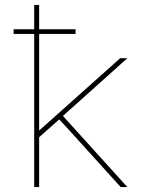

<svg xmlns="http://www.w3.org/2000/svg" viewBox="-20 -755 640 775"><path d="M118 0V-618H35V-637H118V-735H138V-637H285V-618H138V-228L465 -520H494L234 -287L494 0H467L258 -231L219 -273L138 -201V0Z"/></svg>

Font: Iosevka SS04 Thin Extended
Style: Regular
Weight: 100
Width: 7
Monospace: yes
Designer: Belleve Invis
Foundry: Belleve Invis
Version: Version 19.0.0; ttfautohint (v1.8.4)